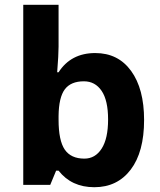

<svg xmlns="http://www.w3.org/2000/svg" viewBox="-20 -780 673 810"><path d="M381.8 -556.2Q478.5 -556.2 533.2 -480.7Q587.9 -405.3 587.9 -273.9Q587.9 -138.7 531.5 -64.5Q475.1 9.8 377.9 9.8Q281.7 9.8 227.1 -60.1H216.8L191.9 0H78.1V-759.8H227.1V-583Q227.1 -549.3 221.2 -475.1H227.1Q279.3 -556.2 381.8 -556.2ZM334 -437Q278.8 -437 253.4 -403.1Q228 -369.1 227.1 -291V-274.9Q227.1 -187 253.2 -148.9Q279.3 -110.8 335.9 -110.8Q381.8 -110.8 408.9 -153.1Q436 -195.3 436 -275.9Q436 -356.4 408.7 -396.7Q381.3 -437 334 -437Z"/></svg>

Font: Samim FD
Style: Bold-FD
Weight: 700
Foundry: DejaVu fonts team - Redesigned by Saber Rastikerdar
Version: Version 4.0.1